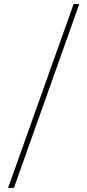

<svg xmlns="http://www.w3.org/2000/svg" viewBox="-20 -822 433 952"><path d="M20 110 345 -802H373L49 110Z"/></svg>

Font: Display Regular
Style: Regular
Weight: 400
Designer: Latin by Veronika Burian and Jose Scaglione. Greek by Irene Vlachou. Cyrillic by Vera Evstafieva.
Foundry: TypeTogether
Version: Version 3.002